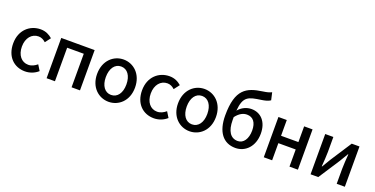

<svg xmlns="http://www.w3.org/2000/svg" viewBox="-25 -1636 4812 2464"><g transform="rotate(20 2381.5 -404.0)"><path d="M311 13C374 13 439 -10 489 -55L442 -131C409 -103 368 -81 322 -81C230 -81 167 -158 167 -274C167 -391 233 -469 325 -469C363 -469 394 -453 424 -426L481 -501C441 -536 390 -564 320 -564C175 -564 48 -458 48 -274C48 -92 162 13 311 13Z M604 0H718V-458H945V0H1060V-550H604Z M1453 13C1589 13 1712 -92 1712 -274C1712 -458 1589 -564 1453 -564C1317 -564 1194 -458 1194 -274C1194 -92 1317 13 1453 13ZM1453 -81C1367 -81 1313 -158 1313 -274C1313 -391 1367 -469 1453 -469C1540 -469 1594 -391 1594 -274C1594 -158 1540 -81 1453 -81Z M2071 13C2134 13 2199 -10 2249 -55L2202 -131C2169 -103 2128 -81 2082 -81C1990 -81 1927 -158 1927 -274C1927 -391 1993 -469 2085 -469C2123 -469 2154 -453 2184 -426L2241 -501C2201 -536 2150 -564 2080 -564C1935 -564 1808 -458 1808 -274C1808 -92 1922 13 2071 13Z M2558 13C2694 13 2817 -92 2817 -274C2817 -458 2694 -564 2558 -564C2422 -564 2299 -458 2299 -274C2299 -92 2422 13 2558 13ZM2558 -81C2472 -81 2418 -158 2418 -274C2418 -391 2472 -469 2558 -469C2645 -469 2699 -391 2699 -274C2699 -158 2645 -81 2558 -81Z M3031 -352C3081 -418 3133 -441 3182 -441C3266 -441 3313 -380 3313 -271C3313 -157 3261 -81 3183 -81C3084 -81 3031 -163 3031 -312ZM3386 -821C3352 -805 3329 -798 3266 -789C3058 -759 2921 -696 2921 -336C2921 -113 3017 13 3184 13C3322 13 3431 -97 3431 -271C3431 -434 3339 -528 3213 -528C3146 -528 3081 -498 3035 -442C3052 -644 3120 -656 3290 -681C3337 -688 3380 -698 3409 -719Z M3570 0H3684V-234H3921V0H4036V-550H3921V-335H3684V-550H3570Z M4209 0H4314L4502 -289C4522 -321 4552 -372 4572 -406H4577C4572 -335 4566 -262 4566 -205V0H4677V-550H4571L4384 -262C4365 -229 4333 -178 4314 -145H4309C4314 -215 4320 -288 4320 -345V-550H4209Z"/></g></svg>

Font: Genne Gothic Medium
Style: Regular
Weight: 500
Designer: Ryoko NISHIZUKA (kana & ideographs); Paul D. Hunt (Latin, Greek & Cyrillic); Wenlong ZHANG (bopomofo); Sandoll Communica
Foundry: Adobe Systems Incorporated
Version: Version 1.004;PS 1.004;hotconv 16.6.51;makeotf.lib2.5.65220